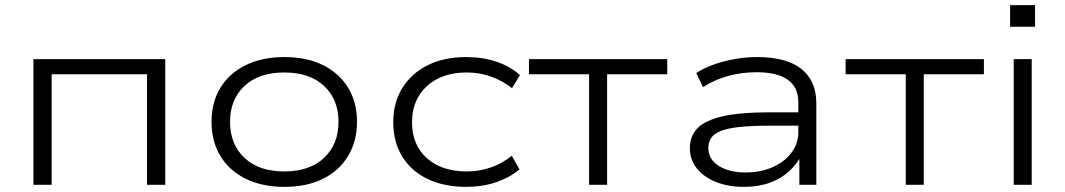

<svg xmlns="http://www.w3.org/2000/svg" viewBox="-20 -719 4145 747"><path d="M110 0V-489H623V0H552V-430H181V0Z M1086 8Q1000 8 936 -23.5Q872 -55 837.5 -112Q803 -169 803 -245Q803 -321 837.5 -377.5Q872 -434 936 -465.5Q1000 -497 1086 -497Q1174 -497 1237 -465.5Q1300 -434 1334.5 -377.5Q1369 -321 1369 -245Q1369 -170 1334.5 -112.5Q1300 -55 1237 -23.5Q1174 8 1086 8ZM1086 -52Q1185 -52 1241 -105Q1297 -158 1297 -245Q1297 -332 1241 -384.5Q1185 -437 1086 -437Q987 -437 931 -384.5Q875 -332 875 -245Q875 -158 931 -105Q987 -52 1086 -52Z M1793 8Q1708 8 1644 -22.5Q1580 -53 1545 -110Q1510 -167 1510 -243Q1510 -320 1545.5 -377Q1581 -434 1644.5 -465.5Q1708 -497 1793 -497Q1858 -497 1911.5 -479Q1965 -461 2003 -427L1972 -376Q1935 -405 1890.5 -421Q1846 -437 1796 -437Q1699 -437 1641 -384Q1583 -331 1583 -243Q1583 -155 1641 -103.5Q1699 -52 1796 -52Q1846 -52 1891 -68Q1936 -84 1971 -113L2001 -60Q1963 -28 1910 -10Q1857 8 1793 8Z M2272 0V-430H2038V-489H2576V-430H2342V0Z M2874 8Q2813 8 2765.5 -11Q2718 -30 2691 -64Q2664 -98 2664 -142Q2664 -190 2694 -220.5Q2724 -251 2791.5 -266.5Q2859 -282 2972 -282H3102V-230H2976Q2904 -230 2857.5 -225Q2811 -220 2784.5 -209.5Q2758 -199 2747 -182.5Q2736 -166 2736 -143Q2736 -99 2776.5 -73.5Q2817 -48 2882 -48Q2938 -48 2984.5 -68Q3031 -88 3058.5 -124Q3086 -160 3086 -204V-321Q3086 -380 3044.5 -409Q3003 -438 2924 -438Q2866 -438 2813 -423.5Q2760 -409 2715 -380L2689 -435Q2720 -455 2758.5 -468.5Q2797 -482 2840 -489.5Q2883 -497 2926 -497Q2999 -497 3050 -477.5Q3101 -458 3128.5 -417.5Q3156 -377 3156 -315V0H3090V-114L3098 -115Q3081 -81 3050 -52.5Q3019 -24 2975 -8Q2931 8 2874 8Z M3504 0V-430H3270V-489H3808V-430H3574V0Z M3910 -615V-699H4007V-615ZM3924 0V-489H3994V0Z"/></svg>

Font: Nunito Sans 10pt Expanded Light
Style: Regular
Weight: 300
Width: 7
Designer: Vernon Adams
Foundry: Vernon Adams
Version: Version 3.101;gftools[0.9.27]